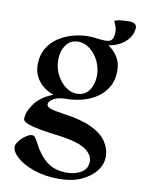

<svg xmlns="http://www.w3.org/2000/svg" viewBox="-93 -649 722 980"><g transform="rotate(10 267.5 -159.0)"><path d="M31 145Q31 132 44.5 115Q58 98 76.5 85Q95 72 108 72Q119 72 125.5 80.5Q132 89 141 107Q170 165 211 197.5Q252 230 316 230Q357 230 389.5 211Q422 192 422 153Q422 117 380 89.5Q338 62 228 49Q188 44 147.5 37Q107 30 80.5 20Q54 10 54 -3Q54 -40 85.5 -83Q117 -126 178 -149V-151Q131 -167 102.5 -203.5Q74 -240 74 -288Q74 -337 95 -372.5Q116 -408 150 -430.5Q184 -453 224.5 -464Q265 -475 305 -475Q312 -475 327.5 -474Q343 -473 353 -471Q363 -470 375 -469Q387 -468 392 -468Q419 -468 427.5 -482Q436 -496 436 -520Q436 -533 431.5 -547.5Q427 -562 420 -575Q436 -583 459.5 -584.5Q483 -586 496 -586Q519 -586 527 -578Q535 -570 535 -562Q535 -521 501 -488.5Q467 -456 415 -448V-445Q441 -429 460.5 -398.5Q480 -368 480 -327Q480 -278 459.5 -242.5Q439 -207 405 -184.5Q371 -162 330.5 -151.5Q290 -141 250 -141Q228 -141 212 -137.5Q196 -134 185 -128Q159 -114 159 -96Q159 -85 178.5 -77.5Q198 -70 248 -63Q339 -51 394 -25Q449 1 473.5 37.5Q498 74 498 116Q498 155 471.5 189.5Q445 224 396.5 246Q348 268 280 268Q209 268 152.5 248.5Q96 229 63.5 200.5Q31 172 31 145ZM173 -331Q173 -289 191 -253.5Q209 -218 237 -197Q265 -176 295 -176Q338 -176 360 -208.5Q382 -241 382 -284Q382 -326 364 -361.5Q346 -397 318 -418Q290 -439 260 -439Q217 -439 195 -406.5Q173 -374 173 -331Z"/></g></svg>

Font: Monomakh
Style: Regular
Weight: 400
Version: Version 1.200; ttfautohint (v1.8.4.7-5d5b)